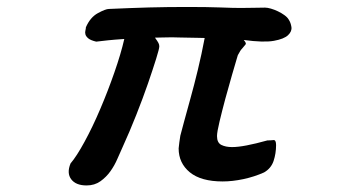

<svg xmlns="http://www.w3.org/2000/svg" viewBox="-20 -494 1040 562"><path d="M261.7 -372.1Q245.1 -376 238.3 -381.8Q231.4 -387.7 230 -393.6Q228.5 -399.4 230 -404.8Q231.4 -410.2 231.4 -414.1Q244.1 -443.4 266.6 -455.6Q289.1 -467.8 298.8 -467.8Q363.3 -470.7 416.5 -472.2Q469.7 -473.6 528.3 -473.6Q586.9 -473.6 624.5 -472.2Q662.1 -470.7 684.6 -470.7Q704.1 -470.7 723.6 -471.2Q743.2 -471.7 755.9 -471.7Q762.7 -471.7 772.9 -468.8Q783.2 -465.8 793.5 -460.9Q803.7 -456.1 812.5 -449.7Q821.3 -443.4 825.2 -436.5Q831.1 -427.7 833 -415Q835 -402.3 823.2 -391.1Q811.5 -379.9 781.7 -374.5Q752 -369.1 693.4 -377Q702.1 -367.2 698.7 -363.8Q695.3 -360.4 688.5 -351.6Q685.5 -348.6 683.1 -344.7Q680.7 -340.8 678.7 -336.9Q675.8 -333 674.8 -328.1Q668.9 -308.6 659.2 -274.9Q649.4 -241.2 639.6 -205.1Q629.9 -168.9 622.6 -138.2Q615.2 -107.4 615.2 -95.7Q615.2 -76.2 627.9 -69.8Q640.6 -63.5 659.2 -63.5Q676.8 -63.5 702.1 -68.4Q727.5 -73.2 762.7 -83Q772.5 -83 780.3 -84Q788.1 -85 788.1 -69.3Q788.1 -44.9 780.8 -22.9Q773.4 -1 752.9 10.7Q724.6 23.4 692.4 30.3Q660.2 37.1 631.8 37.1Q568.4 37.1 535.6 10.3Q502.9 -16.6 502.9 -59.6Q503.9 -68.4 504.9 -77.1Q505.9 -85.9 507.8 -96.7Q510.7 -108.4 518.6 -137.2Q526.4 -166 537.1 -204.6Q547.9 -243.2 559.1 -289.6Q570.3 -335.9 579.1 -382.8Q570.3 -382.8 557.1 -383.3Q543.9 -383.8 529.8 -383.8Q515.6 -383.8 502.9 -384.3Q490.2 -384.8 483.4 -384.8Q466.8 -384.8 455.6 -384.3Q444.3 -383.8 433.6 -383.8Q441.4 -373 443.8 -368.2Q446.3 -363.3 446.3 -358.4Q446.3 -351.6 437 -321.8Q427.7 -292 413.1 -249.5Q398.4 -207 378.9 -157.7Q359.4 -108.4 338.9 -63.5Q332 -48.8 323.7 -29.3Q315.4 -9.8 303.2 7.3Q291 24.4 273.9 36.6Q256.8 48.8 233.4 48.8Q202.1 48.8 188.5 30.8Q174.8 12.7 186.5 -15.6Q204.1 -36.1 227.5 -79.1Q251 -122.1 273.4 -174.8Q295.9 -227.5 314.9 -282.2Q334 -336.9 343.8 -379.9Q313.5 -377.9 295.9 -376Q278.3 -374 261.7 -372.1Z"/></svg>

Font: JasonHandwriting1
Style: Regular
Weight: 400
Version: Version 1.48.20